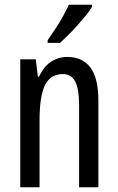

<svg xmlns="http://www.w3.org/2000/svg" viewBox="-20 -786 496 806"><path d="M262 -547Q327 -547 360 -502Q393 -457 393 -364V0H312V-348Q312 -411 296 -443Q280 -475 244 -475Q192 -475 169 -429Q146 -383 146 -279V0H65V-537H130L139 -464H144Q156 -491 173.5 -509.5Q191 -528 214 -537.5Q237 -547 262 -547ZM366 -757Q357 -741 340.5 -721Q324 -701 305 -679.5Q286 -658 266.5 -639Q247 -620 232 -606H180V-617Q199 -644 215.5 -669.5Q232 -695 245.5 -719.5Q259 -744 269 -766H366Z"/></svg>

Font: Noto Sans Khmer ExtraCondensed
Style: Regular
Weight: 400
Width: 2
Designer: Danh Hong and the Monotype Design Team
Foundry: Monotype Imaging Inc.
Version: Version 2.004